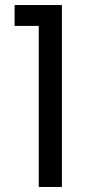

<svg xmlns="http://www.w3.org/2000/svg" viewBox="-20 -743 360 763"><path d="M38 -640V-723H226V0H134V-640Z"/></svg>

Font: DVN-Poppins
Style: Regular
Weight: 400
Designer: Ninad Kale (Devanagari), Jonny Pinhorn (Latin)
Foundry: Indian Type Foundry
Version: 4.004